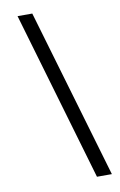

<svg xmlns="http://www.w3.org/2000/svg" viewBox="-103 -839 668 1072"><g transform="rotate(-10 231.0 -303.0)"><path d="M357 177 76 -783H159.5L441.5 177Z"/></g></svg>

Font: Merriweather 48pt
Style: Bold Italic
Weight: 700
Italic angle: -7.8°
Version: Version 2.101